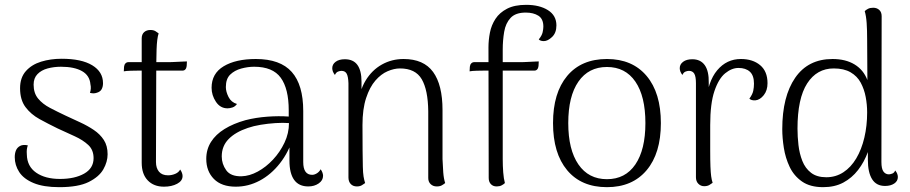

<svg xmlns="http://www.w3.org/2000/svg" viewBox="-20 -761 3764 794"><path d="M225 13Q160 13 119 -4Q78 -21 59.5 -49.5Q41 -78 41 -111Q41 -127 46 -139Q51 -151 63 -157.5Q75 -164 95 -160Q92 -151 91 -142.5Q90 -134 91 -122Q92 -73 129.5 -47Q167 -21 228 -21Q289 -21 328 -43Q367 -65 367 -107Q367 -141 345 -161.5Q323 -182 289 -197.5Q255 -213 218 -230Q179 -249 143.5 -268.5Q108 -288 85.5 -318Q63 -348 63 -396Q63 -440 87 -467Q111 -494 150 -506Q189 -518 235 -518Q317 -518 361.5 -491Q406 -464 406 -417Q406 -402 400 -391.5Q394 -381 379 -377Q373 -375 366.5 -375Q360 -375 352 -377Q355 -386 355.5 -395Q356 -404 354 -412Q351 -449 319 -467Q287 -485 232 -485Q203 -485 177 -478Q151 -471 135 -454.5Q119 -438 119 -411Q119 -376 137.5 -353.5Q156 -331 186.5 -315Q217 -299 251 -283Q281 -269 311.5 -255Q342 -241 368 -223.5Q394 -206 409.5 -182Q425 -158 425 -123Q425 -92 407.5 -61Q390 -30 347 -8.5Q304 13 225 13Z M658 11Q616 11 591 -15Q566 -41 566 -88V-602Q566 -619 576 -628Q586 -637 602 -637Q615 -637 623 -632Q631 -627 636 -623Q629 -602 627.5 -556Q626 -510 626 -427L625 -91Q625 -66 637.5 -51Q650 -36 675 -36Q690 -36 704.5 -42Q719 -48 725 -60Q730 -53 732.5 -46Q735 -39 735 -33Q735 -13 712.5 -1Q690 11 658 11ZM492 -466 493 -485Q494 -494 499 -499Q504 -504 511 -504H682Q686 -504 696 -504.5Q706 -505 717.5 -505.5Q729 -506 739 -506.5Q749 -507 753 -507L752 -488Q751 -479 746.5 -474Q742 -469 735 -469H552Q542 -469 522 -468.5Q502 -468 492 -466Z M1255 10Q1216 10 1196.5 -17Q1177 -44 1177 -97V-204L1193 -194Q1174 -132 1137.5 -85.5Q1101 -39 1054 -14Q1007 11 955 11Q896 11 864.5 -21Q833 -53 833 -104Q833 -143 852.5 -174Q872 -205 908.5 -227.5Q945 -250 995 -264Q1038 -275 1085.5 -278.5Q1133 -282 1174 -279V-305Q1174 -394 1141 -439.5Q1108 -485 1031 -485Q1005 -485 977.5 -477.5Q950 -470 932 -452.5Q914 -435 914 -401Q914 -382 925 -360Q936 -338 960 -331Q952 -320 941 -316.5Q930 -313 921 -313Q891 -313 873 -340Q855 -367 855 -398Q855 -457 905 -487Q955 -517 1038 -517Q1139 -517 1186.5 -463.5Q1234 -410 1234 -302V-91Q1234 -38 1271 -38Q1280 -38 1290 -44Q1300 -50 1306 -61Q1311 -54 1313.5 -47Q1316 -40 1316 -34Q1316 -15 1298 -2.5Q1280 10 1255 10ZM979 -32Q1012 -33 1046 -51.5Q1080 -70 1109 -101Q1138 -132 1156.5 -171Q1175 -210 1175 -252Q1151 -254 1119.5 -252Q1088 -250 1058 -245Q1028 -240 1005 -232Q954 -215 925.5 -186Q897 -157 897 -114Q897 -83 915.5 -57Q934 -31 979 -32Z M1456 10Q1440 10 1430.5 0Q1421 -10 1421 -27V-417Q1420 -445 1413.5 -456.5Q1407 -468 1392 -468Q1386 -468 1378 -465Q1370 -462 1365 -451Q1354 -465 1354 -479Q1354 -495 1368 -505.5Q1382 -516 1406 -516Q1441 -516 1458 -492.5Q1475 -469 1475 -423V-339L1461 -325Q1466 -385 1492 -428Q1518 -471 1559 -494Q1600 -517 1649 -517Q1732 -517 1771 -463.5Q1810 -410 1810 -306V-103Q1811 -75 1813 -48.5Q1815 -22 1821 -4Q1815 1 1807 5.5Q1799 10 1786 10Q1771 10 1761 0.5Q1751 -9 1751 -25V-301Q1750 -389 1724 -433.5Q1698 -478 1634 -478Q1610 -478 1583 -466.5Q1556 -455 1532.5 -428Q1509 -401 1494 -355.5Q1479 -310 1479 -244Q1479 -179 1479.5 -138Q1480 -97 1480.5 -71.5Q1481 -46 1483.5 -31Q1486 -16 1490 -4Q1485 0 1476.5 5Q1468 10 1456 10Z M2034 10Q2019 10 2010 0.5Q2001 -9 2001 -25L2000 -565Q2000 -595 2006 -626Q2012 -657 2029 -683Q2046 -709 2077 -725Q2108 -741 2156 -741Q2211 -741 2246 -719Q2281 -697 2281 -656Q2281 -625 2263 -608Q2245 -591 2229 -591Q2223 -591 2217.5 -592.5Q2212 -594 2208 -598Q2221 -614 2224 -627.5Q2227 -641 2227 -651Q2227 -683 2206.5 -696Q2186 -709 2154 -709Q2112 -709 2091.5 -687Q2071 -665 2065 -629.5Q2059 -594 2059 -556V-103Q2059 -75 2061 -48.5Q2063 -22 2068 -4Q2063 1 2054.5 5.5Q2046 10 2034 10ZM1922 -466 1923 -485Q1924 -494 1929 -499Q1934 -504 1941 -504H2139Q2143 -504 2152.5 -504.5Q2162 -505 2173.5 -505.5Q2185 -506 2194.5 -506.5Q2204 -507 2208 -507L2207 -488Q2206 -479 2201.5 -474Q2197 -469 2190 -469H1982Q1972 -469 1952 -468.5Q1932 -468 1922 -466Z M2490 13Q2384 13 2325.5 -57Q2267 -127 2267 -252Q2267 -377 2325.5 -447Q2384 -517 2490 -517Q2595 -517 2654 -447Q2713 -377 2713 -252Q2713 -127 2654 -57Q2595 13 2490 13ZM2490 -20Q2566 -20 2607.5 -81Q2649 -142 2649 -252Q2649 -363 2607.5 -423.5Q2566 -484 2490 -484Q2414 -484 2372 -423.5Q2330 -363 2330 -252Q2330 -142 2372 -81Q2414 -20 2490 -20Z M2892 9Q2878 9 2868 -1Q2858 -11 2858 -28V-417Q2858 -445 2851 -456.5Q2844 -468 2829 -468Q2823 -468 2815 -465Q2807 -462 2802 -451Q2791 -465 2791 -479Q2791 -495 2805 -505.5Q2819 -516 2843 -516Q2877 -516 2894.5 -491.5Q2912 -467 2911 -418V-337L2899 -334Q2907 -424 2946 -470.5Q2985 -517 3044 -517Q3093 -517 3123.5 -491.5Q3154 -466 3154 -417Q3154 -387 3138.5 -367.5Q3123 -348 3104 -346Q3087 -345 3079 -353Q3092 -371 3095 -385.5Q3098 -400 3098 -415Q3098 -449 3081 -464.5Q3064 -480 3034 -480Q3006 -480 2979 -458Q2952 -436 2934.5 -384.5Q2917 -333 2917 -244Q2917 -180 2917 -138.5Q2917 -97 2918 -72Q2919 -47 2921 -32Q2923 -17 2927 -5Q2922 -1 2913.5 4Q2905 9 2892 9Z M3384 13Q3330 13 3296.5 -10.5Q3263 -34 3245.5 -71Q3228 -108 3221.5 -149.5Q3215 -191 3215 -227Q3215 -362 3268.5 -439.5Q3322 -517 3423 -517Q3477 -517 3514 -494.5Q3551 -472 3567 -430L3566 -597Q3566 -636 3564 -665.5Q3562 -695 3556 -715Q3561 -720 3569.5 -724.5Q3578 -729 3591 -729Q3606 -729 3616 -720Q3626 -711 3626 -694L3625 -91Q3625 -63 3633.5 -51.5Q3642 -40 3656 -40Q3661 -40 3669.5 -43Q3678 -46 3682 -56Q3688 -49 3690.5 -42Q3693 -35 3693 -29Q3693 -12 3678 -2Q3663 8 3640 8Q3604 8 3586.5 -20Q3569 -48 3569 -100V-205L3591 -224Q3585 -176 3569.5 -133.5Q3554 -91 3528.5 -58Q3503 -25 3467.5 -6Q3432 13 3384 13ZM3397 -28Q3436 -28 3467.5 -48.5Q3499 -69 3521 -106Q3543 -143 3554.5 -192Q3566 -241 3566 -296Q3566 -328 3560 -360Q3554 -392 3539.5 -419Q3525 -446 3497.5 -462Q3470 -478 3428 -478Q3358 -478 3318 -416Q3278 -354 3278 -229Q3278 -196 3282 -161Q3286 -126 3298 -95.5Q3310 -65 3334 -46.5Q3358 -28 3397 -28Z"/></svg>

Font: Arima Thin Light
Style: Regular
Weight: 300
Version: Version 1.100